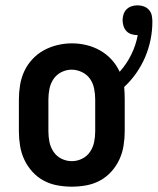

<svg xmlns="http://www.w3.org/2000/svg" viewBox="-20 -694 593 722"><path d="M250 8Q223 8 195.5 3Q168 -2 144 -15Q120 -28 101.5 -48.5Q83 -69 71.5 -93.5Q60 -118 55.5 -145.5Q51 -173 51 -200V-320Q51 -347 55.5 -374.5Q60 -402 71.5 -426.5Q83 -451 102 -471.5Q121 -492 145 -505Q169 -518 196 -524.5Q223 -531 250 -531Q278 -531 305 -524.5Q332 -518 356 -504.5Q380 -491 399 -470.5Q418 -450 430 -424Q456 -453 473.5 -488.5Q491 -524 498 -562Q498 -562 497.5 -562Q497 -562 496 -562Q485 -562 474 -565.5Q463 -569 455.5 -577Q448 -585 444.5 -596Q441 -607 441 -618Q441 -629 444.5 -640Q448 -651 456 -659Q464 -667 475 -670.5Q486 -674 497 -674Q509 -674 520.5 -670Q532 -666 540 -657Q548 -648 550.5 -636.5Q553 -625 553 -613Q553 -578 546 -544Q539 -510 525.5 -478.5Q512 -447 492 -418.5Q472 -390 447 -367Q448 -355 448.5 -343.5Q449 -332 449 -320V-200Q449 -173 444.5 -145.5Q440 -118 428.5 -93.5Q417 -69 398.5 -48.5Q380 -28 356 -15Q332 -2 304.5 3Q277 8 250 8ZM250 -88Q270 -88 288.5 -97Q307 -106 318.5 -123Q330 -140 334 -160Q338 -180 338 -200V-320Q338 -340 334 -360.5Q330 -381 318.5 -397.5Q307 -414 288 -423Q269 -432 249 -432Q229 -432 210.5 -422.5Q192 -413 181 -396.5Q170 -380 166 -360Q162 -340 162 -320V-200Q162 -180 166 -160Q170 -140 181.5 -123Q193 -106 211.5 -97Q230 -88 250 -88Z"/></svg>

Font: Zed Mono
Style: Bold
Weight: 700
Monospace: yes
Designer: Belleve Invis
Foundry: Belleve Invis
Version: Version 1.0.0; ttfautohint (v1.8.4)